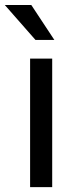

<svg xmlns="http://www.w3.org/2000/svg" viewBox="-48 -769 315 789"><path d="M166.5 0H75.7V-528.3H166.5ZM175.3 -605H97.7L-28.3 -748.5H80.6Z"/></svg>

Font: RobotoInd
Style: Regular
Weight: 400
Designer: Google
Version: Version 2.001101; 2014